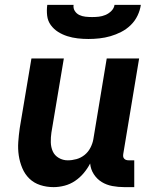

<svg xmlns="http://www.w3.org/2000/svg" viewBox="-20 -760 640 788"><path d="M200 8Q171 8 145 -0.5Q119 -9 100.5 -27Q82 -45 71.5 -70Q61 -95 57 -122Q53 -149 55 -177.5Q57 -206 61 -234L109 -520H242L191 -216Q188 -196 188.5 -176Q189 -156 196.5 -139Q204 -122 221 -112Q238 -102 258 -102Q276 -102 294 -107Q312 -112 327 -124Q342 -136 351 -153.5Q360 -171 363 -188L418 -520H551L486 -129Q485 -123 485.5 -118Q486 -113 489.5 -109Q493 -105 498 -103.5Q503 -102 509 -102H531V8H490Q465 8 441 3.5Q417 -1 397.5 -13Q378 -25 365 -45Q352 -65 350 -89Q339 -68 323.5 -49.5Q308 -31 288 -17.5Q268 -4 245 2Q222 8 200 8ZM343 -600Q321 -600 299 -602.5Q277 -605 256.5 -611.5Q236 -618 218.5 -629Q201 -640 188.5 -657Q176 -674 173.5 -696Q171 -718 174 -740H282Q280 -726 287 -715Q294 -704 305.5 -698.5Q317 -693 330.5 -691.5Q344 -690 358 -690Q372 -690 385.5 -691.5Q399 -693 412.5 -698.5Q426 -704 437 -715Q448 -726 450 -740H558Q555 -718 544.5 -696Q534 -674 516.5 -657Q499 -640 477.5 -629Q456 -618 433.5 -611.5Q411 -605 388 -602.5Q365 -600 343 -600Z"/></svg>

Font: Iosevka Extrabold Extended
Style: Italic
Weight: 800
Width: 7
Italic angle: -9°
Monospace: yes
Designer: Belleve Invis
Foundry: Belleve Invis
Version: Version 32.5.0; ttfautohint (v1.8.4)